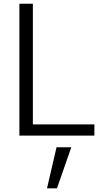

<svg xmlns="http://www.w3.org/2000/svg" viewBox="-20 -731 566 1035"><path d="M233.4 284.2 284.7 63H364.3L287.1 284.2ZM84.5 0V-710.9H157.2V-60.5H488.8V0Z"/></svg>

Font: Ride Light
Style: Regular
Weight: 300
Version: Version 3.000